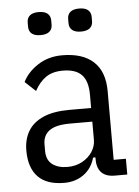

<svg xmlns="http://www.w3.org/2000/svg" viewBox="-53 -759 588 813"><g transform="rotate(-5 241.5 -353.0)"><path d="M456 0H402Q378 0 361.5 -8.5Q345 -17 336.5 -33.5Q328 -50 328 -74V-94L338 -84H318Q305 -38 270 -13Q235 12 188 12Q113 12 76 -26.5Q39 -65 39 -138Q39 -186 60 -221Q81 -256 124.5 -275Q168 -294 235 -294H328V-351Q328 -408 302.5 -435Q277 -462 222 -462Q178 -462 150 -442.5Q122 -423 102 -386L57 -428Q77 -469 121.5 -498Q166 -527 225 -527Q312 -527 358 -484.5Q404 -442 404 -359V-67H456ZM328 -236H233Q173 -236 145.5 -216Q118 -196 118 -158V-130Q118 -91 142.5 -72.5Q167 -54 207 -54Q242 -54 269.5 -69Q297 -84 312.5 -108Q328 -132 328 -158ZM142 -620Q117 -620 104.5 -630.5Q92 -641 92 -660V-678Q92 -697 104.5 -707.5Q117 -718 142 -718Q167 -718 179.5 -707.5Q192 -697 192 -678V-660Q192 -641 179.5 -630.5Q167 -620 142 -620ZM314 -620Q289 -620 276.5 -630.5Q264 -641 264 -660V-678Q264 -697 276.5 -707.5Q289 -718 314 -718Q339 -718 351.5 -707.5Q364 -697 364 -678V-660Q364 -641 351.5 -630.5Q339 -620 314 -620Z"/></g></svg>

Font: IBM Plex Sans Condensed
Style: Regular
Weight: 400
Width: 3
Designer: Mike Abbink, Paul van der Laan, Pieter van Rosmalen
Foundry: Bold Monday
Version: Version 3.201